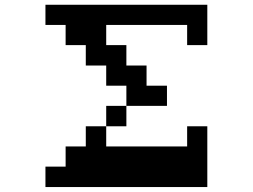

<svg xmlns="http://www.w3.org/2000/svg" viewBox="-20 -712 1040 790"><path d="M167 -609.4V-692.4H833V-526.4H750V-609.4H417V-526.4H500V-442.4H583V-359.4H667V-276.4H500V-192.4H417V-276.4H500V-359.4H417V-442.4H333V-526.4H250V-609.4ZM167 -26.4H250V-109.4H333V-192.4H417V-109.4H750V-192.4H833V57.6H167Z"/></svg>

Font: KH Dot Dougenzaka 12
Style: Regular
Weight: 400
Designer: Original version for X68000 by Keitarou Hiraki (http://hp.vector.co.jp/authors/VA000874/) / TrueType conversion by Homem
Version: Version 1.00.20150527